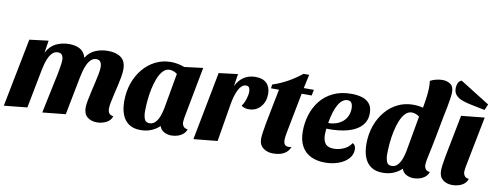

<svg xmlns="http://www.w3.org/2000/svg" viewBox="-65 -1106 3759 1460"><g transform="rotate(10 1815.0 -376.5)"><path d="M723.7 20Q678.3 20 649.3 -3.5Q620.3 -27 620.3 -76Q620.3 -98 626.5 -130.8Q632.7 -163.7 641.3 -200.8Q650 -238 658.5 -275.3Q667 -312.7 673.2 -344.5Q679.3 -376.3 679.3 -398.3Q679.3 -421 670.2 -437Q661 -453 637.3 -453Q613.7 -453 596.5 -436.7Q579.3 -420.3 567.8 -395.3Q556.3 -370.3 549.3 -344Q542.3 -317.7 538.3 -297.3L480.3 0L302 18L356.7 -243.3Q359.7 -255.7 364 -276.2Q368.3 -296.7 372.3 -320Q376.3 -343.3 379.5 -364.8Q382.7 -386.3 382.7 -400.7Q382.7 -421.3 373.7 -437.2Q364.7 -453 340.7 -453Q317 -453 300 -437.5Q283 -422 271.5 -397.7Q260 -373.3 252.8 -346.7Q245.7 -320 241.3 -297.3L183.7 0L5 18L108.7 -510L254.7 -528L239.7 -432Q266.3 -484.7 312 -507.3Q357.7 -530 414 -530Q464 -530 498 -511.2Q532 -492.3 544.7 -447.3Q572.3 -492 617 -511Q661.7 -530 713.3 -530Q778 -530 815.2 -502Q852.3 -474 852.3 -411.7Q852.3 -385.7 846.5 -352.5Q840.7 -319.3 832.3 -283.3Q824 -247.3 815.8 -212.7Q807.7 -178 801.8 -148.5Q796 -119 796 -99.3Q796 -78 805.5 -64.2Q815 -50.3 838.7 -47.7Q828.3 -12.7 794.3 3.7Q760.3 20 723.7 20Z M1059.3 20Q1004.3 20 969.2 -4.5Q934 -29 917.3 -72.7Q900.7 -116.3 900.7 -175Q900.7 -250.3 923.2 -314.8Q945.7 -379.3 986.7 -427.8Q1027.7 -476.3 1082 -503.2Q1136.3 -530 1199.7 -530Q1251 -530 1305.3 -510.3L1448.3 -528L1374.3 -137.7Q1373.3 -129.3 1371.3 -117.3Q1369.3 -105.3 1369.3 -95.7Q1369.3 -77.7 1379.5 -63.5Q1389.7 -49.3 1412.7 -47.7Q1405.3 -24.3 1387 -9.3Q1368.7 5.7 1345.3 12.8Q1322 20 1298.3 20Q1267 20 1241.2 5.8Q1215.3 -8.3 1206.3 -37Q1180.3 -11.3 1143.3 4.3Q1106.3 20 1059.3 20ZM1117.3 -43Q1146.7 -43 1165.5 -64.5Q1184.3 -86 1195 -117.2Q1205.7 -148.3 1210.7 -176.7L1259 -448.7Q1244 -459.7 1228.7 -464.8Q1213.3 -470 1200.7 -470Q1171.7 -470 1149.8 -447Q1128 -424 1112.5 -385.7Q1097 -347.3 1087.5 -301.5Q1078 -255.7 1073.8 -209.5Q1069.7 -163.3 1069.7 -125.3Q1069.7 -94 1078.8 -68.5Q1088 -43 1117.3 -43Z M1469 18 1570.7 -510 1717.3 -528 1702.3 -432Q1724.3 -479 1762.7 -504.5Q1801 -530 1853.3 -530Q1910.3 -530 1939.7 -500.3Q1969 -470.7 1969 -418Q1969 -358 1933.8 -318.3Q1898.7 -278.7 1843.3 -278.7Q1827.3 -278.7 1811.2 -283Q1795 -287.3 1786.3 -297.3Q1802.7 -318.3 1813.5 -351.5Q1824.3 -384.7 1824.3 -411.3Q1824.3 -428.7 1817.8 -440.8Q1811.3 -453 1793 -453Q1776 -453 1761.7 -441.2Q1747.3 -429.3 1736 -407.7Q1724.7 -386 1715.8 -356.2Q1707 -326.3 1701 -290L1652.7 0Z M2082.3 20.3Q2038.3 20.3 2006.8 -3.7Q1975.3 -27.7 1975.3 -74.3Q1975.3 -94.3 1980.2 -126.5Q1985 -158.7 1991.5 -195Q1998 -231.3 2005 -264.3Q2012 -297.3 2015.3 -317.7L2044.7 -465H1982.7L1986.7 -495Q2043.3 -513 2099.5 -543.8Q2155.7 -574.7 2207.3 -616.3H2251L2228 -510H2306L2297 -465H2219.7L2158.7 -150.7Q2156.7 -136.7 2154.7 -124.2Q2152.7 -111.7 2152.3 -100Q2152 -65.7 2168.2 -55.5Q2184.3 -45.3 2214.3 -52Q2201.3 -22.3 2180.2 -6.7Q2159 9 2133.7 14.7Q2108.3 20.3 2082.3 20.3Z M2483.7 20Q2423 20 2376.5 -1.8Q2330 -23.7 2303.8 -69.3Q2277.7 -115 2277.7 -186.3Q2277.7 -250.7 2296.3 -312Q2315 -373.3 2353.7 -422.5Q2392.3 -471.7 2452.2 -500.8Q2512 -530 2594.3 -530Q2637 -530 2673.7 -519.7Q2710.3 -509.3 2733.2 -482.5Q2756 -455.7 2756 -406.7Q2756 -356 2726.7 -319Q2697.3 -282 2640.8 -261Q2584.3 -240 2502.7 -236.3Q2490.3 -235.7 2476.7 -235.7Q2463 -235.7 2450.7 -236Q2449.7 -224 2448.7 -211.5Q2447.7 -199 2447.7 -189.3Q2447.7 -144.7 2466.7 -120.2Q2485.7 -95.7 2532.7 -95.7Q2571.7 -95.7 2609.8 -113Q2648 -130.3 2667 -162.7Q2681 -155.3 2686.3 -143.5Q2691.7 -131.7 2691.7 -116.3Q2691.7 -76.3 2663.2 -45.3Q2634.7 -14.3 2587.5 2.8Q2540.3 20 2483.7 20ZM2457 -280.7Q2491.7 -280.7 2520.3 -290.8Q2549 -301 2570 -319.3Q2591 -337.7 2602.2 -364Q2613.3 -390.3 2613.3 -422.3Q2612.7 -447.7 2603.5 -462.5Q2594.3 -477.3 2572.3 -477.3Q2552.7 -477.3 2534.8 -464.3Q2517 -451.3 2502.3 -426.3Q2487.7 -401.3 2476.2 -364.7Q2464.7 -328 2457 -280.7Z M2929.3 20Q2874.3 20 2839.2 -4.5Q2804 -29 2787.3 -72.7Q2770.7 -116.3 2770.7 -175Q2770.7 -250.3 2793.3 -314.8Q2816 -379.3 2856.5 -427.8Q2897 -476.3 2951.5 -503.2Q3006 -530 3069.3 -530Q3092.7 -530 3116.5 -526.8Q3140.3 -523.7 3157 -516.3L3313 -485Q3298 -404.7 3281.5 -318Q3265 -231.3 3244.3 -137.7Q3243.3 -129.3 3241.3 -117.3Q3239.3 -105.3 3239.3 -95.7Q3239.3 -77.7 3249.5 -63.5Q3259.7 -49.3 3282.7 -47.7Q3275.3 -24.3 3257 -9.3Q3238.7 5.7 3215.3 12.8Q3192 20 3168.3 20Q3137 20 3111.2 5.8Q3085.3 -8.3 3076.3 -37Q3050.3 -11.3 3013.3 4.3Q2976.3 20 2929.3 20ZM2987.3 -43Q3016.7 -43 3035.5 -64.5Q3054.3 -86 3065 -117.2Q3075.7 -148.3 3080.7 -176.7L3129 -448.7Q3114 -459.7 3098.7 -464.8Q3083.3 -470 3070.7 -470Q3041.7 -470 3019.8 -447Q2998 -424 2982.5 -385.7Q2967 -347.3 2957.5 -301.5Q2948 -255.7 2943.8 -209.5Q2939.7 -163.3 2939.7 -125.3Q2939.7 -94 2948.8 -68.5Q2958 -43 2987.3 -43ZM3311 -474.3 3139.7 -484.7Q3150.3 -538 3157.3 -585.3Q3164.3 -632.7 3165.7 -672Q3165.7 -687.7 3165.2 -701.8Q3164.7 -716 3162.7 -730.3Q3180.7 -740.7 3206.5 -747.3Q3232.3 -754 3257.7 -754Q3292.7 -754 3319 -735.8Q3345.3 -717.7 3344 -670.3Q3344 -656 3339.7 -627.2Q3335.3 -598.3 3328.2 -559.3Q3321 -520.3 3311 -474.3Z M3467.7 20Q3422.3 20 3393.5 -3.7Q3364.7 -27.3 3364.7 -74.3Q3364.7 -91.7 3368.5 -119.2Q3372.3 -146.7 3377.8 -177.2Q3383.3 -207.7 3388.8 -235Q3394.3 -262.3 3397.7 -279.7L3442.7 -510L3622 -528L3545.3 -137.7Q3544.3 -129.7 3542.3 -117.7Q3540.3 -105.7 3540.3 -95.7Q3540.3 -77.7 3550.5 -63.5Q3560.7 -49.3 3583.7 -47.7Q3576.7 -24.3 3558.7 -9.3Q3540.7 5.7 3516.5 12.8Q3492.3 20 3467.7 20ZM3610.3 -584.7 3490.3 -609.3Q3457.7 -616.3 3429.2 -627.3Q3400.7 -638.3 3383.2 -658.2Q3365.7 -678 3365.7 -710.7Q3365.7 -731 3373.7 -749Q3381.7 -767 3400.7 -774.3L3630.3 -630.7Z"/></g></svg>

Font: Sansita Swashed Light
Style: Regular
Weight: 300
Designer: Pablo Cosgaya
Foundry: Omnibus-Type
Version: Version 1.003